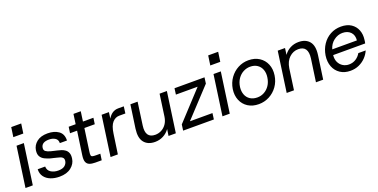

<svg xmlns="http://www.w3.org/2000/svg" viewBox="-20 -1466 4383 2225"><g transform="rotate(-20 2171.5 -354.0)"><path d="M94 -602 111 -720H234L217 -602ZM25 0 95 -496H185L115 0Z M443 12Q382 12 334 -7Q286 -26 258 -63.5Q230 -101 232 -156H324Q325 -109 362 -84.5Q399 -60 453 -60Q506 -60 533 -82Q560 -104 565 -137Q568 -163 557 -176Q546 -189 527.5 -195Q509 -201 491 -205Q471 -210 450.5 -215Q430 -220 412 -224Q378 -234 346.5 -249.5Q315 -265 298 -293.5Q281 -322 288 -370Q297 -429 346 -468.5Q395 -508 480 -508Q562 -508 615 -470.5Q668 -433 665 -353H577Q578 -396 546.5 -415.5Q515 -435 472 -435Q380 -435 371 -370Q367 -340 386.5 -325.5Q406 -311 443 -301Q461 -296 482.5 -291.5Q504 -287 519 -283Q542 -278 567 -270Q592 -262 613 -246.5Q634 -231 644.5 -204.5Q655 -178 649 -136Q641 -74 587 -31Q533 12 443 12Z M885 0Q843 0 815 -11Q787 -22 776 -50.5Q765 -79 773 -133L814 -420H727L738 -496H824L841 -617H931L914 -496H1043L1032 -420H904L865 -145Q860 -113 863 -98.5Q866 -84 881 -80.5Q896 -77 927 -77H976L965 0Z M1074 0 1144 -496H1234L1224 -419Q1245 -457 1277 -478.5Q1309 -500 1351 -500H1419L1408 -416H1332Q1284 -416 1248 -376Q1212 -336 1199 -242L1164 0Z M1621 12Q1533 12 1488 -43Q1443 -98 1458 -209L1499 -496H1588L1549 -216Q1528 -65 1651 -65Q1691 -65 1727 -83.5Q1763 -102 1788 -137.5Q1813 -173 1821 -225L1859 -496H1949L1879 0H1789L1801 -81Q1770 -37 1723 -12.5Q1676 12 1621 12Z M1969 0 1979 -73 2301 -421H2033L2043 -496H2413L2403 -422L2080 -75H2358L2348 0Z M2523 -602 2540 -720H2663L2646 -602ZM2454 0 2524 -496H2614L2544 0Z M2901 12Q2824 12 2769 -23Q2714 -58 2688.5 -119Q2663 -180 2674 -256Q2686 -331 2727 -388Q2768 -445 2828 -476.5Q2888 -508 2956 -508Q3034 -508 3089 -472.5Q3144 -437 3169.5 -376.5Q3195 -316 3184 -240Q3173 -165 3132 -108Q3091 -51 3030.5 -19.5Q2970 12 2901 12ZM2911 -67Q2957 -67 2996.5 -89Q3036 -111 3062.5 -150.5Q3089 -190 3097 -245Q3105 -297 3090 -339Q3075 -381 3039 -406Q3003 -431 2950 -431Q2907 -431 2866.5 -410Q2826 -389 2797.5 -348Q2769 -307 2761 -248Q2755 -197 2770.5 -156Q2786 -115 2822 -91Q2858 -67 2911 -67Z M3607 0 3647 -280Q3667 -431 3544 -431Q3481 -431 3433 -386Q3385 -341 3372 -258L3336 0H3246L3316 -496H3406L3395 -415Q3425 -459 3472 -483.5Q3519 -508 3575 -508Q3663 -508 3708 -453.5Q3753 -399 3737 -287L3696 0Z M4031 12Q3958 12 3906 -22.5Q3854 -57 3830.5 -117Q3807 -177 3818 -254Q3830 -329 3869 -386.5Q3908 -444 3967 -476Q4026 -508 4098 -508Q4173 -508 4222 -475.5Q4271 -443 4292 -389Q4313 -335 4304 -272Q4303 -261 4301.5 -250.5Q4300 -240 4297 -228H3902Q3897 -176 3915 -139.5Q3933 -103 3966 -83Q3999 -63 4039 -63Q4087 -63 4124.5 -87Q4162 -111 4184 -150H4275Q4255 -104 4219.5 -67.5Q4184 -31 4136 -9.5Q4088 12 4031 12ZM4089 -433Q4032 -433 3982.5 -395.5Q3933 -358 3915 -294H4219Q4225 -359 4188.5 -396Q4152 -433 4089 -433Z"/></g></svg>

Font: Host Grotesk
Style: Italic
Weight: 400
Italic angle: -8°
Designer: Doğukan Karapınar based on Poppins by Indian Type Foundry, Jonny Pinhorn
Foundry: Element Type
Version: Version 1.001; ttfautohint (v1.8.4.7-5d5b)